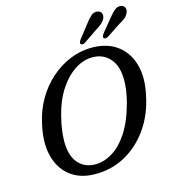

<svg xmlns="http://www.w3.org/2000/svg" viewBox="-131 -1014 1002 1133"><g transform="rotate(-15 369.5 -448.0)"><path d="M494 -712.5Q582.5 -709.5 640.8 -664.2Q699 -619 720.5 -540.8Q742 -462.5 720 -361Q697 -245 636.5 -159.8Q576 -74.5 489.2 -28.8Q402.5 17 300.5 13.5Q214 11 156.2 -35.5Q98.5 -82 78.2 -163.5Q58 -245 83 -353.5Q99 -431 137.2 -497.2Q175.5 -563.5 230.8 -612.5Q286 -661.5 353.2 -688Q420.5 -714.5 494 -712.5ZM318 -42Q373.5 -39.5 427.5 -71.2Q481.5 -103 526 -170.8Q570.5 -238.5 598.5 -344Q609 -384 613.8 -418.2Q618.5 -452.5 618 -481.5Q617.5 -563.5 579.2 -608.5Q541 -653.5 479.5 -656.5Q424 -659.5 369.5 -626.5Q315 -593.5 271.2 -528.5Q227.5 -463.5 204 -370Q192.5 -325 187.5 -286.8Q182.5 -248.5 182.5 -217.5Q183.5 -132 220.8 -88.2Q258 -44.5 318 -42ZM494 -856Q513.5 -882.5 531.2 -898Q549 -913.5 571 -909.5Q588 -906.5 594 -892.8Q600 -879 593 -861.5Q585.5 -846 571.8 -833.8Q558 -821.5 536.5 -809L452.5 -751.5Q444.5 -746.5 436.8 -745.8Q429 -745 425 -750Q421 -755.5 424 -762.5Q427 -769.5 433 -778ZM636.5 -854.5Q657 -880.5 675.2 -895.2Q693.5 -910 714.5 -905Q731 -901.5 736.5 -887.2Q742 -873 733.5 -855.5Q726 -839.5 711.8 -828Q697.5 -816.5 675.5 -805L591.5 -749.5Q583 -745 575.5 -744.5Q568 -744 564.5 -749Q561 -754.5 564 -761.8Q567 -769 573 -777Z"/></g></svg>

Font: Fraunces 72pt SuperSoft
Style: Italic
Weight: 400
Italic angle: -16°
Version: Version 1.000;[b76b70a41]